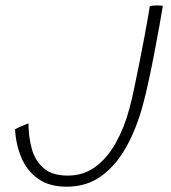

<svg xmlns="http://www.w3.org/2000/svg" viewBox="-20 -679 629 708"><path d="M226 9.5Q161.5 9.5 120.5 -19.8Q79.5 -49 59 -97.2Q38.5 -145.5 35.5 -202.5Q40.5 -205 46.5 -208Q52.5 -211 59.2 -213.8Q66 -216.5 72.5 -219.2Q79 -222 85 -224Q85 -175.5 97 -131.2Q109 -87 140.5 -59.2Q172 -31.5 230 -31.5Q288 -31.5 332 -64Q376 -96.5 407.2 -152.5Q438.5 -208.5 457 -278Q465.5 -309 475.2 -355.2Q485 -401.5 495 -452.2Q505 -503 513.5 -548.2Q522 -593.5 527 -623.2Q532 -653 532.5 -656.5Q537 -657.5 543.8 -658.2Q550.5 -659 557.5 -659Q564.5 -659 571 -658.5Q577.5 -658 580.5 -657.5Q575.5 -626.5 567.2 -580.5Q559 -534.5 549 -482.5Q539 -430.5 528.2 -380.8Q517.5 -331 507 -292.5Q484.5 -208 447 -139.5Q409.5 -71 355 -30.8Q300.5 9.5 226 9.5Z"/></svg>

Font: Grandstander Thin Thin
Style: Italic
Weight: 250
Italic angle: -15°
Version: Version 1.200